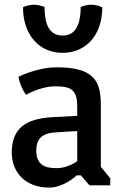

<svg xmlns="http://www.w3.org/2000/svg" viewBox="-20 -806 524 835"><path d="M31.2 -142.6Q31.2 -183.1 43 -211.4Q54.7 -239.7 77.4 -257.8Q100.1 -275.9 132.6 -284.9Q165 -293.9 207 -296.4L315.9 -302.2V-341.3Q315.9 -367.7 311.3 -384.8Q306.6 -401.9 295.9 -412.1Q285.2 -422.4 267.3 -426.5Q249.5 -430.7 223.1 -430.7Q196.8 -430.7 173.1 -424.8Q149.4 -418.9 131.8 -412.1Q110.8 -403.8 93.3 -393.6Q82.5 -408.7 76.2 -422.6Q69.8 -436.5 66.4 -447.8Q62 -460.4 60.5 -472.2Q84 -483.9 110.8 -492.7Q134.3 -500.5 164.8 -506.8Q195.3 -513.2 229 -513.2Q284.7 -513.2 321.3 -503.4Q357.9 -493.7 379.6 -473.9Q401.4 -454.1 409.9 -424.1Q418.5 -394 418.5 -353V-80.6L459.5 -30.8V0H369.1L331.5 -43.5H314Q311.5 -41 301 -32.5Q290.5 -23.9 274.2 -14.4Q257.8 -4.9 237.1 2.4Q216.3 9.8 192.9 9.8Q156.2 9.8 126.5 -1.2Q96.7 -12.2 75.4 -32.5Q54.2 -52.7 42.7 -80.8Q31.2 -108.9 31.2 -142.6ZM137.7 -151.4Q137.7 -128.9 144 -114Q150.4 -99.1 161.9 -90.3Q173.3 -81.5 189.7 -78.1Q206.1 -74.7 226.1 -74.7Q244.6 -74.7 261 -79.3Q277.3 -84 289.6 -89.8Q303.7 -96.2 315.9 -105V-236.3L217.8 -230Q194.8 -228.5 179.4 -222.2Q164.1 -215.8 154.8 -205.6Q145.5 -195.3 141.6 -181.4Q137.7 -167.5 137.7 -151.4ZM252.4 -576.2Q214.4 -576.2 182.9 -590.1Q151.4 -604 128.4 -629.9Q105.5 -655.8 92.8 -692.4Q80.1 -729 80.1 -774.9Q92.3 -780.3 106.4 -783Q120.6 -785.6 127.9 -785.6Q136.2 -785.6 147.7 -783.4Q159.2 -781.2 173.8 -775.9Q173.8 -748 177.7 -725.3Q181.6 -702.6 190.9 -686Q200.2 -669.4 215.3 -660.4Q230.5 -651.4 252.4 -651.4Q274.4 -651.4 289.6 -660.6Q304.7 -669.9 313.7 -686.5Q322.8 -703.1 326.9 -726.1Q331.1 -749 331.1 -775.9Q345.7 -781.2 356.9 -783.4Q368.2 -785.6 376.5 -785.6Q383.8 -785.6 397.9 -783.2Q412.1 -780.8 424.8 -774.4Q424.8 -729 412.1 -692.1Q399.4 -655.3 376.5 -629.6Q353.5 -604 321.8 -590.1Q290 -576.2 252.4 -576.2Z"/></svg>

Font: Basic
Style: Regular
Weight: 400
Designer: Magnus Gaarde
Foundry: Magnus Gaarde
Version: Version 1.003; ttfautohint (v1.1) -l 6 -r 16 -G 0 -x 16 -D l